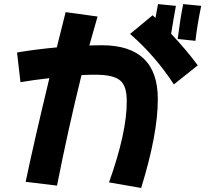

<svg xmlns="http://www.w3.org/2000/svg" viewBox="-20 -871 1040 957"><path d="M982.9 -841.8Q962.9 -746.1 954.1 -667.5L865.7 -676.8Q879.4 -785.2 893.1 -850.6ZM965.8 -545.4 846.7 -450.2Q753.9 -592.8 628.4 -701.7L740.7 -794.9Q742.7 -793.9 754.9 -781.7Q761.2 -817.4 767.6 -850.6L856.9 -841.8Q843.8 -772.5 833 -702.6Q910.6 -620.1 965.8 -545.4ZM466.3 -788.6Q451.2 -736.3 425.3 -644.5Q459 -645.5 487.3 -645.5Q766.6 -645.5 766.6 -377.4Q767.1 -204.1 683.6 65.9L523.4 38.1Q612.3 -210.9 611.8 -365.2Q612.3 -443.4 578.6 -470.2Q544.9 -498.5 457.5 -498.5Q420.9 -499 386.2 -496.6Q317.9 -219.2 264.2 54.2L107.9 35.2Q149.4 -163.1 226.1 -481.4Q147.9 -472.7 82 -461.4L64.9 -609.4Q156.2 -625 263.2 -634.8L307.1 -810.5Z"/></svg>

Font: Droid Sans
Style: Regular
Weight: 400
Foundry: Ascender Corporation
Version: Version 1.00 build 114